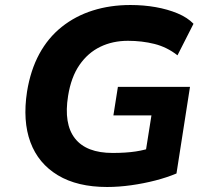

<svg xmlns="http://www.w3.org/2000/svg" viewBox="-20 -736 843 767"><path d="M408 11Q289 11 211 -36Q133 -83 101.5 -168Q70 -253 88 -370Q102 -456 137 -520.5Q172 -585 226.5 -628.5Q281 -672 350.5 -694Q420 -716 501 -716Q554 -716 602 -707.5Q650 -699 689.5 -682.5Q729 -666 753 -641L689 -515Q647 -548 597 -560.5Q547 -573 491 -573Q430 -573 380.5 -549Q331 -525 297.5 -476.5Q264 -428 252 -353Q234 -241 279.5 -183Q325 -125 430 -125Q483 -125 522.5 -131Q562 -137 596 -150L555 -86L585 -275H433L451 -389H739L685 -43Q647 -27 600.5 -15Q554 -3 504 4Q454 11 408 11Z"/></svg>

Font: Nunito Sans 6pt ExtraBold
Style: Italic
Weight: 800
Italic angle: -9°
Version: Version 3.101;gftools[0.9.27]